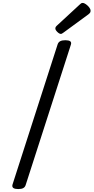

<svg xmlns="http://www.w3.org/2000/svg" viewBox="-20 -1274 637 1308"><path d="M104 14Q82 14 71.5 7Q61 0 65 -16L373 -973Q378 -987 390.5 -993.5Q403 -1000 425 -1000Q448 -1000 458 -993Q468 -986 463 -970L155 -14Q151 0 139 7Q127 14 104 14ZM395 -1043Q384 -1043 370.5 -1056.5Q357 -1070 357 -1080Q357 -1084 358.5 -1088Q360 -1092 366 -1098L523 -1243Q528 -1248 532.5 -1251Q537 -1254 543 -1254Q553 -1254 565.5 -1245Q578 -1236 587.5 -1224Q597 -1212 597 -1201Q597 -1194 594.5 -1189Q592 -1184 582 -1176L414 -1053Q408 -1049 403.5 -1046Q399 -1043 395 -1043Z"/></svg>

Font: Playwrite SK
Style: Regular
Weight: 400
Designer: Veronika Burian, José Scaglione
Foundry: TypeTogether
Version: Version 1.002